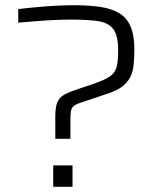

<svg xmlns="http://www.w3.org/2000/svg" viewBox="-20 -716 624 736"><path d="M192 -184V-269Q192 -307 200.5 -325.5Q209 -344 229 -354.5Q249 -365 283 -376L334 -393Q378 -408 399 -421.5Q420 -435 426.5 -457.5Q433 -480 433 -523Q433 -581 413.5 -605.5Q394 -630 353 -635.5Q312 -641 246 -641Q228 -641 204.5 -640Q181 -639 154.5 -637.5Q128 -636 101.5 -633.5Q75 -631 50 -629V-681Q81 -685 119 -688.5Q157 -692 195 -694Q233 -696 263 -696Q321 -696 364.5 -689.5Q408 -683 437 -665.5Q466 -648 480.5 -614.5Q495 -581 495 -527Q495 -493 492 -466Q489 -439 478.5 -419Q468 -399 448 -384Q428 -369 395 -358L339 -339Q306 -328 288 -322Q270 -316 262 -309Q254 -302 252 -290.5Q250 -279 250 -259V-184ZM184 0V-82H258V0Z"/></svg>

Font: Saira Expanded Light
Style: Regular
Weight: 300
Width: 7
Designer: Hector Gatti with collaboration of the Omnibus-Type team
Foundry: Omnibus-Type
Version: Version 1.101